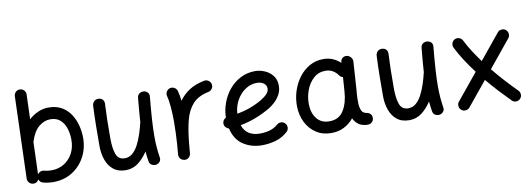

<svg xmlns="http://www.w3.org/2000/svg" viewBox="-59 -1073 4090 1482"><g transform="rotate(-10 1986.5 -332.5)"><path d="M131.8 -710.4Q150.9 -710 164.1 -696Q177.2 -682.1 176.3 -663.1L169.9 -470.2Q203.6 -500.5 242.9 -517.6Q282.2 -534.7 322.3 -534.7Q386.7 -534.7 430.2 -508.3Q473.6 -481.9 499.5 -439.9Q525.4 -397.9 536.6 -350.6Q547.9 -303.2 547.9 -260.7Q547.9 -174.8 510.5 -106.9Q473.1 -39.1 408.9 -0.2Q344.7 38.6 263.7 38.6Q222.7 38.6 183.1 28.3Q159.7 22 151.4 -2Q138.7 24.4 108.4 23.9Q89.4 22.9 76.4 9.3Q63.5 -4.4 64 -23.4L84.5 -666Q85.4 -685.1 99.1 -698.2Q112.8 -711.4 131.8 -710.4ZM168 -302.7Q166.5 -297.9 164.6 -293.5L156.2 -41.5Q164.6 -53.2 178.5 -58.8Q192.4 -64.5 207 -60.5Q234.4 -53.2 263.7 -53.2Q319.3 -53.2 362.8 -79.6Q406.2 -106 431.2 -152.3Q456.1 -198.7 456.1 -257.8Q456.1 -308.1 442.1 -350.1Q428.2 -392.1 398.9 -417.5Q369.6 -442.9 322.3 -442.9Q275.4 -442.9 233.4 -408.9Q191.4 -375 168 -302.7Z M1110.4 -480.5Q1100.6 -376 1095.9 -302.7Q1091.3 -229.5 1091.3 -172.9Q1091.3 -126 1094.5 -86.7Q1097.7 -47.4 1104 -7.3Q1107.4 13.7 1096.7 26.6Q1085.9 39.6 1070.3 43.5Q1052.2 47.4 1034.7 38.8Q1017.1 30.3 1013.2 7.3Q1006.8 -32.7 1003.4 -70.3Q971.2 -20.5 928.5 12.5Q885.7 45.4 830.6 45.4Q771 45.4 733.6 15.4Q696.3 -14.6 678.7 -64.7Q661.1 -114.7 661.1 -173.8Q661.1 -251 662.1 -329.3Q663.1 -407.7 667 -489.3Q668 -506.3 680.4 -520.3Q692.9 -534.2 714.4 -534.2Q736.8 -534.2 748.8 -520.8Q760.7 -507.3 759.8 -489.3Q756.3 -423.3 755.1 -361.6Q753.9 -299.8 753.9 -215.8Q753.9 -139.2 770.8 -92.8Q787.6 -46.4 838.4 -46.4Q872.1 -46.4 898.2 -68.6Q924.3 -90.8 943.8 -127.9Q963.4 -165 978 -210Q992.7 -254.9 1003.4 -300.3V-301.3Q1005.9 -341.3 1009.8 -387.9Q1013.7 -434.6 1019 -489.3Q1021.5 -511.2 1037.1 -521.2Q1052.7 -531.2 1070.3 -529.3Q1087.4 -527.8 1100.1 -515.6Q1112.8 -503.4 1110.4 -480.5Z M1288.6 45.9Q1281.7 44.9 1275.4 42Q1252.4 32.2 1247.6 8.3Q1247.6 7.8 1247.6 7.3Q1247.6 6.8 1247.6 6.3Q1246.6 1 1247.1 -4.9Q1247.1 -6.3 1247.6 -7.8Q1249 -26.9 1250.5 -45.9Q1252 -64.9 1253.9 -83.5Q1256.8 -125 1258.5 -170.2Q1260.3 -215.3 1260.3 -259.8Q1260.3 -322.3 1255.4 -377.2Q1250.5 -432.1 1242.2 -460.9Q1236.8 -479 1246.1 -496.1Q1255.4 -513.2 1273.4 -518.6Q1291.5 -523.9 1308.3 -514.6Q1325.2 -505.4 1330.6 -487.3Q1335.4 -470.2 1339.1 -450.2Q1342.8 -430.2 1345.2 -407.7Q1377 -452.6 1425 -484.1Q1473.1 -515.6 1543.5 -529.3Q1562 -533.2 1578.1 -522.2Q1594.2 -511.2 1597.7 -492.7Q1601.6 -474.6 1590.6 -458.5Q1579.6 -442.4 1561 -438.5Q1481 -422.9 1437.7 -375.5Q1394.5 -328.1 1375 -252.7Q1355.5 -177.2 1346.2 -78.1Q1342.8 -33.2 1338.9 4.4Q1338.4 10.3 1335.9 16.1Q1335.9 16.1 1335.9 16.6Q1335.4 17.1 1335.4 17.6Q1326.2 40.5 1301.8 45.4Q1300.8 45.4 1300.3 45.4Q1300.3 45.4 1299.8 45.4Q1294.4 46.4 1288.6 45.9Z M2101.6 -29.8Q2057.1 10.3 2004.2 24.4Q1951.2 38.6 1898.9 38.6Q1816.9 38.6 1753.4 -2.7Q1689.9 -43.9 1668.9 -133.3Q1654.8 -137.2 1644.5 -148.4Q1634.3 -159.7 1633.3 -175.3Q1632.3 -189.9 1639.9 -202.1Q1647.5 -214.4 1660.2 -219.7Q1661.1 -277.8 1681.4 -334Q1701.7 -390.1 1739 -435.3Q1776.4 -480.5 1828.4 -507.6Q1880.4 -534.7 1944.3 -534.7Q1981.4 -534.7 2018.6 -518.8Q2055.7 -502.9 2080.6 -471.7Q2105.5 -440.4 2105.5 -393.1Q2105.5 -351.6 2086.4 -319.3Q2067.4 -287.1 2042.5 -265.4Q2017.6 -243.7 1999.5 -232.9Q1943.8 -200.2 1884.5 -177.2Q1825.2 -154.3 1762.7 -142.6Q1777.8 -96.7 1812.7 -75Q1847.7 -53.2 1898.9 -53.2Q1941.9 -53.2 1978 -64.2Q2014.2 -75.2 2039.6 -98.1Q2053.7 -110.8 2073 -110.1Q2092.3 -109.4 2104.5 -95.2Q2117.2 -81.1 2116.5 -61.8Q2115.7 -42.5 2101.6 -29.8ZM1941.9 -442.9Q1892.1 -442.9 1850.1 -414.3Q1808.1 -385.7 1781.7 -338.1Q1755.4 -290.5 1752.4 -233.9Q1861.3 -253.9 1949.2 -306.2Q1980 -324.7 1998 -344Q2016.1 -363.3 2016.1 -386.2Q2016.1 -412.1 1994.6 -427.5Q1973.1 -442.9 1941.9 -442.9Z M2730.5 23.9Q2688 23.9 2660.6 5.1Q2633.3 -13.7 2618.2 -45.4Q2586.4 -6.3 2542.2 16.1Q2498 38.6 2442.4 38.6Q2374.5 38.6 2324.2 5.6Q2273.9 -27.3 2245.6 -83.3Q2217.3 -139.2 2215.8 -208.5Q2214.4 -269.5 2232.7 -327.6Q2251 -385.7 2285.9 -432.6Q2320.8 -479.5 2369.9 -507.1Q2418.9 -534.7 2479.5 -534.7Q2518.6 -534.7 2551.3 -520.8Q2584 -506.8 2611.8 -481.4L2612.3 -487.8Q2613.3 -506.3 2627.7 -518.1Q2642.1 -529.8 2660.6 -527.3Q2679.7 -524.9 2692.6 -509.5Q2705.6 -494.1 2704.6 -475.6L2689.5 -247.1Q2688.5 -233.9 2687 -221.2Q2685.5 -201.7 2685.3 -180.2Q2685.1 -158.7 2686 -143.6Q2688 -113.8 2698.7 -91.6Q2709.5 -69.3 2743.7 -65.9Q2755.4 -62.5 2765.9 -52.2Q2776.4 -42 2776.4 -22Q2776.9 -2.9 2763.2 10.5Q2749.5 23.9 2730.5 23.9ZM2443.4 -53.2Q2517.6 -53.2 2554.2 -111.3Q2590.8 -169.4 2596.7 -259.8L2604.5 -371.1Q2585.4 -376 2576.2 -391.6Q2559.6 -414.6 2535.2 -428.7Q2510.7 -442.9 2479 -442.9Q2424.8 -442.9 2386 -408.2Q2347.2 -373.5 2327.1 -319.6Q2307.1 -265.6 2308.6 -207Q2310.5 -139.2 2345.2 -96.2Q2379.9 -53.2 2443.4 -53.2Z M3332.5 -480.5Q3322.8 -376 3318.1 -302.7Q3313.5 -229.5 3313.5 -172.9Q3313.5 -126 3316.7 -86.7Q3319.8 -47.4 3326.2 -7.3Q3329.6 13.7 3318.8 26.6Q3308.1 39.6 3292.5 43.5Q3274.4 47.4 3256.8 38.8Q3239.3 30.3 3235.4 7.3Q3229 -32.7 3225.6 -70.3Q3193.4 -20.5 3150.6 12.5Q3107.9 45.4 3052.7 45.4Q2993.2 45.4 2955.8 15.4Q2918.5 -14.6 2900.9 -64.7Q2883.3 -114.7 2883.3 -173.8Q2883.3 -251 2884.3 -329.3Q2885.3 -407.7 2889.2 -489.3Q2890.1 -506.3 2902.6 -520.3Q2915 -534.2 2936.5 -534.2Q2959 -534.2 2970.9 -520.8Q2982.9 -507.3 2981.9 -489.3Q2978.5 -423.3 2977.3 -361.6Q2976.1 -299.8 2976.1 -215.8Q2976.1 -139.2 2992.9 -92.8Q3009.8 -46.4 3060.5 -46.4Q3094.2 -46.4 3120.4 -68.6Q3146.5 -90.8 3166 -127.9Q3185.5 -165 3200.2 -210Q3214.8 -254.9 3225.6 -300.3V-301.3Q3228 -341.3 3231.9 -387.9Q3235.8 -434.6 3241.2 -489.3Q3243.7 -511.2 3259.3 -521.2Q3274.9 -531.2 3292.5 -529.3Q3309.6 -527.8 3322.3 -515.6Q3335 -503.4 3332.5 -480.5Z M3459.5 35.6Q3445.3 23.9 3443.1 4.4Q3440.9 -15.1 3453.1 -29.3L3620.6 -233.9Q3580.6 -286.1 3545.7 -340.1Q3510.7 -394 3484.4 -446.8Q3476.1 -463.9 3482.2 -482.2Q3488.3 -500.5 3504.9 -508.8Q3522 -517.1 3540.3 -511Q3558.6 -504.9 3566.9 -487.8Q3588.4 -444.3 3617.7 -398.7Q3647 -353 3680.7 -307.1L3841.3 -503.4Q3853 -518.1 3872.6 -520Q3892.1 -522 3906.2 -510.3Q3920.9 -498 3922.9 -478.8Q3924.8 -459.5 3913.1 -444.8L3739.3 -232.4Q3784.2 -177.2 3830.8 -126.5Q3877.4 -75.7 3920.4 -32.7Q3933.6 -19 3933.6 0Q3933.6 19 3920.4 32.2Q3906.7 45.9 3887.7 45.9Q3868.7 45.9 3855.5 32.2Q3814 -9.3 3768.8 -57.9Q3723.6 -106.4 3679.7 -159.7L3524.9 29.3Q3512.7 43.5 3493.4 45.7Q3474.1 47.9 3459.5 35.6Z"/></g></svg>

Font: Mikhak-DS2-FD Medium
Style: Regular
Weight: 500
Designer: Amin Abedi
Version: Version 3.4